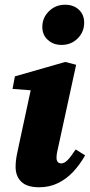

<svg xmlns="http://www.w3.org/2000/svg" viewBox="-20 -776 382 812"><path d="M46 -70Q46 -96 52 -125Q58 -154 63 -177L116 -423L152 -391L33 -400L43 -453L256 -514L302 -502L228 -162Q224 -146 221.5 -132.5Q219 -119 219 -109Q219 -98 224 -91.5Q229 -85 239 -85Q252 -85 265.5 -98.5Q279 -112 300 -144L340 -119Q318 -80 289.5 -49.5Q261 -19 225 -1.5Q189 16 146 16Q94 16 70 -7.5Q46 -31 46 -70ZM240 -586Q206 -586 182.5 -607Q159 -628 159 -662Q159 -701 187 -728.5Q215 -756 255 -756Q291 -756 313.5 -735Q336 -714 336 -680Q336 -641 308.5 -613.5Q281 -586 240 -586Z"/></svg>

Font: Source Serif 4 ExtraBold
Style: Italic
Weight: 800
Italic angle: -12°
Designer: Frank Grießhammer
Foundry: Adobe Systems Incorporated
Version: Version 4.004;hotconv 1.0.116;makeotfexe 2.5.65601